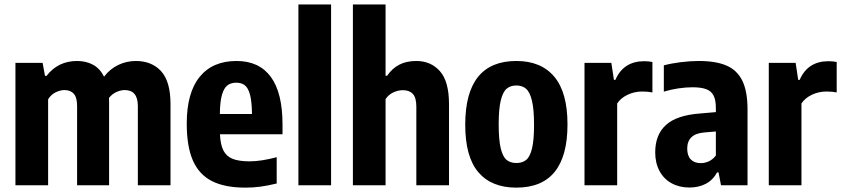

<svg xmlns="http://www.w3.org/2000/svg" viewBox="-20 -828 3764 858"><path d="M742 -362V0H596V-354Q596 -425.5 537.5 -425.5Q519.5 -425.5 500.2 -416.8Q481 -408 467 -390.5Q467.5 -384 467.5 -370V0H324.5V-354Q324.5 -392.5 309.8 -409Q295 -425.5 268 -425.5Q248.5 -425.5 227.8 -415Q207 -404.5 195 -384V0H49V-547H170.5L181 -489H188Q239.5 -555.5 324.5 -555.5Q364.5 -555.5 395.5 -538.8Q426.5 -522 445 -485.5Q472 -520.5 509 -538Q546 -555.5 587 -555.5Q658 -555.5 700 -509.8Q742 -464 742 -362Z M1242.5 -228H963Q965 -182 978.2 -155.8Q991.5 -129.5 1019.5 -118.2Q1047.5 -107 1095.5 -107Q1146.5 -107 1216.5 -125.5V-8Q1177.5 1.5 1144.5 6Q1111.5 10.5 1077 10.5Q984.5 10.5 927 -18.8Q869.5 -48 842 -110.8Q814.5 -173.5 814.5 -275.5Q814.5 -413.5 872.2 -484.5Q930 -555.5 1037 -555.5Q1138 -555.5 1190.2 -484.5Q1242.5 -413.5 1242.5 -271.5ZM962.5 -318.5H1106Q1105.5 -373.5 1097.5 -404Q1089.5 -434.5 1074.5 -446.5Q1059.5 -458.5 1036 -458.5Q1012 -458.5 996.2 -446.5Q980.5 -434.5 971.8 -403.8Q963 -373 962.5 -318.5Z M1313.5 0V-808H1459.5V0Z M1557 -808H1703V-489.5H1710Q1732 -522 1764 -538.8Q1796 -555.5 1840.5 -555.5Q1905.5 -555.5 1946 -509.8Q1986.5 -464 1986.5 -363V0H1840.5V-351Q1840.5 -391.5 1825 -408.2Q1809.5 -425 1780.5 -425Q1759 -425 1737.5 -415Q1716 -405 1703 -385V0H1557Z M2059 -270.5Q2059 -555.5 2287.5 -555.5Q2398 -555.5 2457 -485.2Q2516 -415 2516 -272Q2516 10.5 2287.5 10.5Q2176.5 10.5 2117.8 -58.2Q2059 -127 2059 -270.5ZM2366.5 -270Q2366.5 -339.5 2357.2 -378Q2348 -416.5 2331 -431.2Q2314 -446 2287.5 -446Q2261 -446 2244 -431.5Q2227 -417 2217.8 -379Q2208.5 -341 2208.5 -272.5Q2208.5 -203.5 2217.5 -165.8Q2226.5 -128 2243.5 -113.8Q2260.5 -99.5 2287.5 -99.5Q2314.5 -99.5 2331.5 -113.5Q2348.5 -127.5 2357.5 -164.8Q2366.5 -202 2366.5 -270Z M2592 -547H2712L2723.5 -471H2730Q2766 -554.5 2859 -554.5Q2879 -554.5 2895.5 -551V-415Q2875.5 -419 2849.5 -419Q2815 -419 2784.5 -404.5Q2754 -390 2738 -365.5V0H2592Z M3320.5 -339V0H3202L3191 -57.5H3184.5Q3165.5 -23 3133.8 -6.5Q3102 10 3061 10Q3016 10 2981.2 -9Q2946.5 -28 2927.2 -63.8Q2908 -99.5 2908 -147Q2908 -226.5 2956.5 -270Q3005 -313.5 3110 -321L3179 -327V-345.5Q3179 -381 3168.8 -401Q3158.5 -421 3136 -429.5Q3113.5 -438 3074.5 -438Q3045 -438 3011.2 -433Q2977.5 -428 2946.5 -418.5V-536Q2980.5 -545 3022.5 -550.2Q3064.5 -555.5 3102.5 -555.5Q3179.5 -555.5 3227 -534.8Q3274.5 -514 3297.5 -466.8Q3320.5 -419.5 3320.5 -339ZM3179 -133V-240.5L3127 -236Q3089 -233 3070 -214.8Q3051 -196.5 3051 -164Q3051 -132 3067 -115.5Q3083 -99 3111.5 -99Q3130 -99 3147.5 -107Q3165 -115 3179 -133Z M3415.5 -547H3535.5L3547 -471H3553.5Q3589.5 -554.5 3682.5 -554.5Q3702.5 -554.5 3719 -551V-415Q3699 -419 3673 -419Q3638.5 -419 3608 -404.5Q3577.5 -390 3561.5 -365.5V0H3415.5Z"/></svg>

Font: Encode Sans Condensed
Style: Bold
Weight: 700
Width: 3
Designer: Multiple Designers
Foundry: Impallari Type
Version: Version 2.000